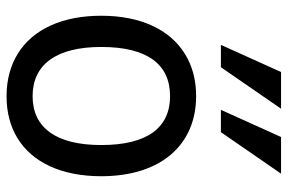

<svg xmlns="http://www.w3.org/2000/svg" viewBox="-165 -693 873 583"><g transform="rotate(90 271.5 -401.5)"><path d="M198.7 -818.4 116.2 -635.7H184.1L310.1 -818.4ZM396 -818.4 313.5 -635.7H381.3L507.3 -818.4ZM515.1 -272.5C515.1 -454.1 419.4 -560.5 272 -560.5C223.1 -560.5 180.2 -549.3 143.6 -526.4C69.8 -481 27.8 -392.1 27.8 -272.5C27.8 -213.9 37.6 -163.1 57.1 -119.6C96.2 -33.2 171.9 15.1 272 15.1C321.3 15.1 363.8 3.9 400.4 -18.6C473.1 -63.5 515.1 -151.9 515.1 -272.5ZM420.4 -272.5C420.4 -135.3 367.7 -64 272 -64C175.8 -64 122.6 -136.2 122.6 -272.5C122.6 -411.6 174.8 -481.4 272 -481.4C368.2 -481.4 420.4 -411.6 420.4 -272.5Z"/></g></svg>

Font: SG Kara Light
Style: Regular
Weight: 400
Designer: Damoon Khanjanzadeh
Version: Version 1.000